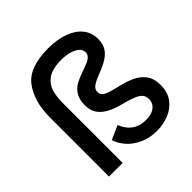

<svg xmlns="http://www.w3.org/2000/svg" viewBox="-188 -857 1015 1015"><g transform="rotate(-45 320.0 -349.0)"><path d="M418 9Q364.5 9 322.8 -9.8Q281 -28.5 253.2 -59Q225.5 -89.5 214 -126L292.5 -160.5Q301 -136.5 317.2 -116.8Q333.5 -97 358 -85Q382.5 -73 416.5 -73Q448.5 -73 468.5 -82.2Q488.5 -91.5 497.8 -106.8Q507 -122 507 -140Q507 -162.5 494.8 -176Q482.5 -189.5 458.2 -199.2Q434 -209 398 -218.5Q298.5 -242 265.5 -286.5Q243.5 -313.5 243.5 -358.5Q243.5 -433 304 -467Q327.5 -479 359.2 -490Q391 -501 411.5 -510Q445 -526 445 -552Q445 -572.5 427.8 -586.5Q410.5 -600.5 383.5 -607.8Q356.5 -615 327 -615Q256.5 -615 222 -589.5Q189.5 -565 179.5 -529.5Q169.5 -494 169.5 -441.5V0H67.5V-441.5Q67.5 -560.5 122 -634Q176 -707 319.5 -707Q385 -707 435 -689.2Q485 -671.5 513.2 -637.5Q541.5 -603.5 541.5 -554.5Q541.5 -518.5 526.8 -494.5Q512 -470.5 484.2 -453.2Q456.5 -436 417 -421.5Q380 -407.5 360 -394Q340 -380.5 340 -358.5Q340 -335.5 363.2 -324.2Q386.5 -313 433 -302.5Q487 -290 521.2 -274.5Q555.5 -259 578.5 -231Q603 -200.5 603 -149.5Q603 -95.5 576.8 -60.2Q550.5 -25 508 -8Q465.5 9 418 9Z"/></g></svg>

Font: Acari Sans Neue SemiBold
Style: Regular
Weight: 600
Designer: Alfredo Marco Pradil (font), Cristiano Sobral (main changes)
Foundry: Hanken Design Co. (font), Cristiano Sobral (main changes)
Version: Version 2.459;March 19, 2022;FontCreator 14.0.0.2808 64-bit;